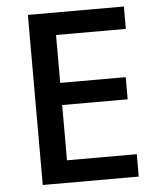

<svg xmlns="http://www.w3.org/2000/svg" viewBox="-52 -759 660 803"><g transform="rotate(-5 278.5 -357.0)"><path d="M498 0H95V-714H498V-620H205V-419H480V-326H205V-94H498Z"/></g></svg>

Font: Noto Sans Javanese Medium
Style: Regular
Weight: 500
Version: Version 2.004